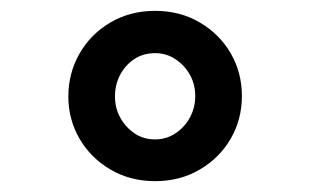

<svg xmlns="http://www.w3.org/2000/svg" viewBox="-20 -731 572 354"><path d="M266 -397Q220 -397 183.5 -418.5Q147 -440 126.5 -475.5Q106 -511 106 -553Q106 -596 126.5 -632Q147 -668 183.5 -689.5Q220 -711 266 -711Q312 -711 348.5 -689.5Q385 -668 405.5 -632.5Q426 -597 426 -554Q426 -511 405.5 -475.5Q385 -440 348.5 -418.5Q312 -397 266 -397ZM266 -474Q287 -474 304 -485.5Q321 -497 330.5 -515Q340 -533 340 -554Q340 -575 330.5 -592.5Q321 -610 304 -621.5Q287 -633 266 -633Q244 -633 227.5 -622Q211 -611 201.5 -593Q192 -575 192 -553Q192 -532 201.5 -514.5Q211 -497 227.5 -485.5Q244 -474 266 -474Z"/></svg>

Font: Lexend Zetta Medium
Style: Regular
Weight: 500
Designer: Bonnie Shaver-Troup, Thomas Jockin
Foundry: Lexend
Version: Version 1.007